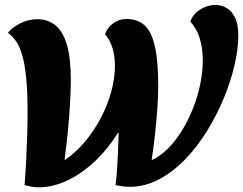

<svg xmlns="http://www.w3.org/2000/svg" viewBox="-20 -759 999 789"><path d="M138.7 10.7Q123.7 10.7 109.3 8Q95 5.3 81 1.7Q85 -51.3 87.7 -103.3Q90.3 -155.3 91.8 -205.2Q93.3 -255 93.3 -298.7Q93.3 -385 87.3 -442.2Q81.3 -499.3 70.7 -534.8Q60 -570.3 45.2 -590.7Q30.3 -611 12.7 -624.3Q28.7 -645.7 62.5 -662.8Q96.3 -680 133.3 -680Q177 -680 207.8 -655Q238.7 -630 254.8 -575.2Q271 -520.3 271 -430.3Q271 -389.7 268 -336.8Q265 -284 259.3 -224.5Q253.7 -165 245.3 -102.7H248Q291.3 -132 328.7 -176.3Q366 -220.7 393.8 -273.3Q421.7 -326 437 -381.7Q452.3 -437.3 452.3 -488.7Q452.3 -527.7 442.5 -560.7Q432.7 -593.7 411.7 -618.3Q419.7 -644.3 444.5 -662.7Q469.3 -681 498.7 -681Q546 -681 574.7 -654.3Q603.3 -627.7 616.8 -566.8Q630.3 -506 630.3 -404.7Q630.3 -365.7 626.5 -311.8Q622.7 -258 616.5 -202.7Q610.3 -147.3 603.3 -102H606Q640.7 -118.7 671.8 -150.3Q703 -182 729 -224.5Q755 -267 773.8 -315.2Q792.7 -363.3 803 -413.5Q813.3 -463.7 813.3 -510.3Q813.3 -559.7 801 -600.8Q788.7 -642 762 -670Q772.7 -701.3 802.7 -720Q832.7 -738.7 865.3 -738.7Q890.3 -738.7 911.8 -725.8Q933.3 -713 946.3 -685.5Q959.3 -658 959.3 -613.7Q959.3 -558.3 943.8 -491.3Q928.3 -424.3 899.3 -354.5Q870.3 -284.7 830.2 -219.8Q790 -155 740.2 -103.5Q690.3 -52 632.7 -21.7Q575 8.7 512 8.7Q497.3 8.7 483.3 6.7Q469.3 4.7 454.7 1.7Q458.7 -26.3 461.2 -65.2Q463.7 -104 465.3 -143.5Q467 -183 467.7 -212.3H464.3Q421.3 -144.3 367.7 -94.2Q314 -44 255.3 -16.7Q196.7 10.7 138.7 10.7Z"/></svg>

Font: Sansita Swashed Light
Style: Regular
Weight: 300
Designer: Pablo Cosgaya
Foundry: Omnibus-Type
Version: Version 1.003